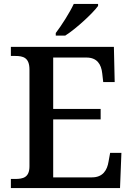

<svg xmlns="http://www.w3.org/2000/svg" viewBox="-20 -951 673 971"><path d="M262 -784V-771H310C367 -807 451 -886 476 -921V-931H353C332 -886 291 -822 262 -784ZM35 0H587L594 -178H537L529 -134C522 -90 500 -54 445 -54H249V-347H489V-400H249V-660H417C471 -660 492 -626 497 -580L502 -536H560L556 -714H35V-668H57C97 -668 129 -660 129 -599V-110C129 -53 96 -46 57 -46H35Z"/></svg>

Font: Noto Serif Oriya Medium
Style: Regular
Weight: 500
Designer: David Williams
Foundry: Google LLC, David Williams
Version: Version 1.051